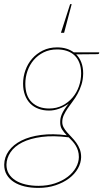

<svg xmlns="http://www.w3.org/2000/svg" viewBox="-40 -728 503 936"><path d="M0 0ZM365.5 -370Q365 -340 357.2 -315.5Q349.5 -291 338.2 -270.5Q327 -250 313.8 -232.8Q300.5 -215.5 289.5 -199.2Q278.5 -183 271 -166.8Q263.5 -150.5 263.5 -133Q263.5 -119 270.2 -106.8Q277 -94.5 287.2 -82.8Q297.5 -71 309.5 -58.8Q321.5 -46.5 331.8 -32.2Q342 -18 348.8 -0.8Q355.5 16.5 355.5 38Q355 66.5 339.8 93.5Q324.5 120.5 296.8 141.5Q269 162.5 230.8 175.2Q192.5 188 146.5 188Q110.5 188 80 180.8Q49.5 173.5 27.5 159.2Q5.5 145 -7 124Q-19.5 103 -19.5 75Q-19 38 3 7.5Q25 -23 65 -43Q105 -63 161 -70.2Q217 -77.5 285.5 -68.5Q272 -82 262.5 -97Q253 -112 253.5 -133Q253.5 -142.5 255.2 -151.8Q257 -161 261.5 -171.5Q266 -182 274 -194.5Q282 -207 295 -223Q273 -207 248.2 -198Q223.5 -189 199.5 -189Q171 -189 147.5 -197.8Q124 -206.5 107.5 -223.2Q91 -240 81.8 -264.5Q72.5 -289 72.5 -320Q72.5 -353.5 83.8 -385.2Q95 -417 116.5 -441.8Q138 -466.5 168.8 -481.8Q199.5 -497 238.5 -497Q287 -497 319.5 -473H443.5V-469Q443.5 -467.5 441.8 -465.8Q440 -464 434.5 -464L331.5 -463Q347.5 -447 356.5 -423.5Q365.5 -400 365.5 -370ZM344.5 38Q344.5 20.5 340.2 6.8Q336 -7 329 -18.5Q322 -30 313 -39.8Q304 -49.5 295 -58.5Q220 -68 163.2 -60.5Q106.5 -53 68.5 -33.8Q30.5 -14.5 11.2 14.2Q-8 43 -8.5 75Q-8.5 100 3 119Q14.5 138 35.2 151.2Q56 164.5 84.8 171.2Q113.5 178 147.5 178Q192 178 228.2 165.8Q264.5 153.5 290.2 133.8Q316 114 330 89Q344 64 344.5 38ZM199.5 -199Q236 -199 265 -214Q294 -229 314.2 -253Q334.5 -277 345 -307.8Q355.5 -338.5 355.5 -370Q355.5 -399.5 347 -421.5Q338.5 -443.5 323.2 -458Q308 -472.5 286.2 -479.8Q264.5 -487 238.5 -487Q201.5 -487 172.8 -472.8Q144 -458.5 124.2 -435.2Q104.5 -412 94 -382Q83.5 -352 83.5 -320Q83.5 -260 115.2 -229.5Q147 -199 199.5 -199ZM272.5 -568H257L302 -708H309.5Z"/></svg>

Font: Lato Hairline
Style: Italic
Weight: 100
Italic angle: -7°
Designer: Lukasz Dziedzic
Foundry: tyPoland Lukasz Dziedzic
Version: Version 2.007; 2014-02-27